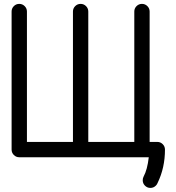

<svg xmlns="http://www.w3.org/2000/svg" viewBox="-20 -801 899 978"><path d="M78.1 0Q62 0 50.5 -11.5Q39.1 -22.9 39.1 -39.1V-742.2Q39.1 -758.3 50.5 -769.8Q62 -781.2 78.1 -781.2Q94.2 -781.2 105.7 -769.8Q117.2 -758.3 117.2 -742.2V-78.1H351.6V-742.2Q351.6 -758.3 363 -769.8Q374.5 -781.2 390.6 -781.2Q406.7 -781.2 418.2 -769.8Q429.7 -758.3 429.7 -742.2V-78.1H664.1V-742.2Q664.1 -758.3 675.5 -769.8Q687 -781.2 703.1 -781.2Q719.2 -781.2 730.7 -769.8Q742.2 -758.3 742.2 -742.2V-78.1H781.2Q797.4 -78.1 808.8 -66.7Q820.3 -55.2 820.3 -39.1Q820.3 53.2 783.2 129.9Q780.3 138.2 773.9 144.5Q762.2 156.2 746.1 156.2Q730 156.2 718.5 144.8Q707 133.3 707 117.2Q707 106.9 711.4 98.6Q730.5 63.5 737.8 0Z"/></svg>

Font: Comfortaa
Style: Regular
Weight: 400
Designer: Johan Aakerlund - aajohan
Foundry: Johan Aakerlund
Version: Version 2.004 2013